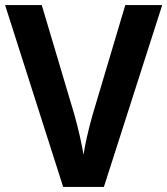

<svg xmlns="http://www.w3.org/2000/svg" viewBox="-20 -734 657 754"><path d="M228 0H388L617 -714H472L343 -281C324 -213 313 -161 308 -126C303 -161 286 -235 272 -284L144 -714H0Z"/></svg>

Font: Kathrein 75 Bold
Style: Regular
Weight: 700
Designer: Lazydogs Typefoundry, based on Open Sans by Ascender Corporation
Foundry: Lazydogs Typefoundry
Version: Version 1.003;PS 001.003;hotconv 1.0.88;makeotf.lib2.5.64775